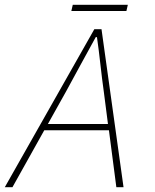

<svg xmlns="http://www.w3.org/2000/svg" viewBox="-28 -782 648 802"><path d="M248 -400 172 -264H423L406 -396Q398 -453 391.5 -512Q385 -571 377 -627H372Q339 -567 309.5 -513Q280 -459 248 -400ZM-8 0 366 -660H396L488 0H458L427 -238H157L24 0ZM270 -736 276 -762H506L500 -736Z"/></svg>

Font: Source Code Pro ExtraLight
Style: Italic
Weight: 200
Italic angle: -11°
Monospace: yes
Designer: Paul D. Hunt, Teo Tuominen
Foundry: Adobe Systems Incorporated
Version: Version 1.050;PS 1.000;hotconv 16.6.51;makeotf.lib2.5.65220